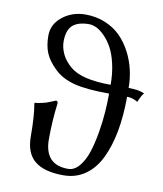

<svg xmlns="http://www.w3.org/2000/svg" viewBox="-81 -764 712 841"><g transform="rotate(10 275.5 -343.0)"><path d="M393.1 -414.1C307.1 -414.1 247.1 -428.4 212.9 -457C193.4 -473.6 179.2 -491.2 170.4 -509.8C161.6 -529 157.2 -547.4 157.2 -564.9C157.2 -598.8 165.3 -623 181.4 -637.5C197.5 -651.9 222 -659.2 254.9 -659.2C265 -659.2 275.9 -656.4 287.6 -650.9C299.3 -645.3 311.5 -636.1 324.2 -623.3C336.9 -610.4 348.3 -594.9 358.4 -576.7C368.5 -558.4 376.8 -535.2 383.3 -506.8C389.8 -478.5 393.1 -447.6 393.1 -414.1ZM87.9 -131.8C87.9 -81.7 101.9 -45.2 129.9 -22.2C157.9 0.7 200.5 12.2 257.8 12.2C294.3 12.2 326.4 2.5 354.2 -16.8C382.1 -36.2 404.5 -63.5 421.6 -98.6C438.7 -133.8 451.6 -174.6 460.2 -220.9C468.8 -267.3 473.1 -318.7 473.1 -375C489.4 -375 505.4 -370.3 521 -360.8C521.3 -361.8 523 -365.8 526.1 -372.8C529.2 -379.8 532.1 -385.5 534.7 -389.9C537.3 -394.3 540.4 -398.3 543.9 -401.9C529 -410 505.4 -414.1 473.1 -414.1C473.1 -440.8 470.1 -467.4 464.1 -493.9C458.1 -520.4 448.6 -546.1 435.8 -570.8C422.9 -595.5 407.3 -617.3 388.9 -636C370.5 -654.7 347.7 -669.8 320.6 -681.2C293.4 -692.5 263.8 -698.2 231.9 -698.2C192.9 -698.2 158.9 -686.8 130.1 -664.1C101.3 -641.3 86.9 -613 86.9 -579.1C86.9 -548.8 91.5 -522.9 100.6 -501.5C109.7 -480 125.5 -458.5 147.9 -437C170.4 -414.9 200.1 -399 237.1 -389.4C274 -379.8 326 -375 393.1 -375C393.1 -349.3 392.1 -322.1 390.1 -293.5C388.2 -264.8 384.4 -233.7 378.7 -200.2C373 -166.7 365.9 -136.9 357.4 -110.8C349 -84.8 337.4 -63 322.8 -45.4C308.1 -27.8 291.5 -19 272.9 -19C203 -19 168 -57 168 -132.8C168 -186.8 171.4 -240.6 178.2 -293.9C178.2 -300.8 175.1 -304.2 168.9 -304.2C168.6 -304.2 162.8 -301.8 151.6 -297.1C140.4 -292.4 132.8 -289.5 128.9 -288.3C125 -287.2 118.2 -285.5 108.6 -283.2C99 -280.9 89.5 -279.5 80.1 -278.8L78.1 -275.9C84.6 -240.1 87.9 -192.1 87.9 -131.8Z"/></g></svg>

Font: Linux Biolinum G
Style: Bold
Weight: 700
Designer: Philipp H. Poll
Foundry: Philipp H. Poll
Version: Version 1.1.0